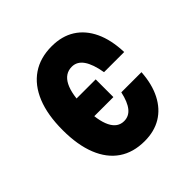

<svg xmlns="http://www.w3.org/2000/svg" viewBox="-171 -779 943 943"><g transform="rotate(-45 300.0 -307.5)"><path d="M205 -243V-366H357V-243ZM313 19Q234 19 179 -18.5Q124 -56 95 -128.5Q66 -201 66 -304Q66 -410 96 -483.5Q126 -557 182.5 -595.5Q239 -634 319 -634Q390 -634 440.5 -602Q491 -570 519.5 -509.5Q548 -449 551 -362H411Q400 -427 377 -460Q354 -493 318 -493Q270 -493 245.5 -445.5Q221 -398 221 -304Q221 -215 244 -168.5Q267 -122 311 -122Q345 -122 367 -149.5Q389 -177 401 -232H541Q536 -153 507 -96.5Q478 -40 429 -10.5Q380 19 313 19Z"/></g></svg>

Font: Martian Mono Condensed
Style: Bold
Weight: 700
Width: 3
Designer: Roman Shamin
Foundry: Evil Martians
Version: Version 1.000